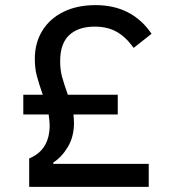

<svg xmlns="http://www.w3.org/2000/svg" viewBox="-20 -730 680 750"><path d="M94 0V-111Q174 -144 174 -241Q174 -255 170 -283H71V-360H147Q131 -406 123.5 -435Q116 -464 116 -500Q116 -562 145 -609.5Q174 -657 227.5 -683.5Q281 -710 353 -710Q496 -710 572 -598L502 -543Q473 -584 437 -605Q401 -626 350 -626Q286 -626 250.5 -593Q215 -560 215 -491Q215 -458 222 -431.5Q229 -405 245 -360H440V-283H267Q269 -261 269 -250Q269 -196 245 -156Q221 -116 188 -95V-90H561V0Z"/></svg>

Font: Writer
Style: Regular
Weight: 400
Monospace: yes
Designer: Mike Abbink, Paul van der Laan, Pieter van Rosmalen
Foundry: Bold Monday
Version: Version 2.001 2020